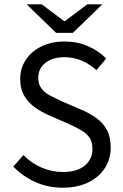

<svg xmlns="http://www.w3.org/2000/svg" viewBox="-20 -861 574 893"><path d="M272 12Q202 12 144 -14.5Q86 -41 42 -86L89 -140Q124 -103 172.5 -82Q221 -61 273 -61Q338 -61 374 -90.5Q410 -120 410 -168Q410 -202 395.5 -222Q381 -242 356.5 -256Q332 -270 301 -284L207 -325Q175 -339 144.5 -360Q114 -381 94 -413.5Q74 -446 74 -494Q74 -544 100.5 -583.5Q127 -623 173.5 -645.5Q220 -668 280 -668Q340 -668 390 -646Q440 -624 474 -589L429 -535Q398 -562 361 -578.5Q324 -595 280 -595Q225 -595 191.5 -569Q158 -543 158 -499Q158 -468 174 -448Q190 -428 215.5 -415Q241 -402 267 -390L360 -350Q399 -333 429.5 -311Q460 -289 477.5 -256Q495 -223 495 -175Q495 -123 468.5 -80.5Q442 -38 391.5 -13Q341 12 272 12ZM241 -708 104 -841H174L278 -763H282L386 -841H456L319 -708Z"/></svg>

Font: Source Sans 3 ExtraLight
Style: Regular
Weight: 400
Version: Version 3.052;hotconv 1.1.0;makeotfexe 2.6.0